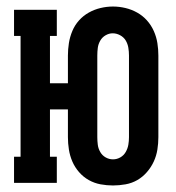

<svg xmlns="http://www.w3.org/2000/svg" viewBox="-20 -560 540 588"><path d="M326 8Q307 8 288 4.5Q269 1 252 -8.5Q235 -18 222 -33Q209 -48 201.5 -65.5Q194 -83 191 -102Q188 -121 188 -140V-225H133V-80H154V0H23V-80H43V-450H23V-530H154V-450H133V-305H188V-390Q188 -409 191 -428Q194 -447 201.5 -465Q209 -483 222 -497.5Q235 -512 252 -521.5Q269 -531 288 -535.5Q307 -540 326 -540Q345 -540 364 -535.5Q383 -531 400 -521.5Q417 -512 430 -497.5Q443 -483 451 -465Q459 -447 462 -428Q465 -409 465 -390V-140Q465 -121 462 -102Q459 -83 451 -65.5Q443 -48 430 -33Q417 -18 400.5 -8.5Q384 1 364.5 4.5Q345 8 326 8ZM326 -72Q338 -72 348.5 -78Q359 -84 365 -94.5Q371 -105 373 -116.5Q375 -128 375 -140V-390Q375 -402 373 -414Q371 -426 365 -436Q359 -446 348 -452Q337 -458 325 -458Q314 -458 303.5 -452Q293 -446 287 -435.5Q281 -425 279.5 -413.5Q278 -402 278 -390V-140Q278 -128 279.5 -116.5Q281 -105 287 -94.5Q293 -84 303.5 -78Q314 -72 326 -72Z"/></svg>

Font: Iosevka Slab Medium
Style: Regular
Weight: 500
Monospace: yes
Designer: Belleve Invis
Foundry: Belleve Invis
Version: Version 11.1.1; ttfautohint (v1.8.3)